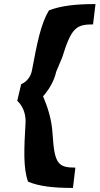

<svg xmlns="http://www.w3.org/2000/svg" viewBox="-20 -760 490 945"><path d="M339 165 351 65C266 65 248 46 239 -98C235 -171 215 -232 192 -286C220 -318 245 -357 257 -408L286 -477C331 -621 353 -640 438 -640L450 -740C353 -740 281 -732 221 -709C181 -643 163 -550 137 -412C130 -378 109 -357 84 -345L65 -264C89 -241 106 -208 106 -162C98 -24 94 68 118 134C172 157 242 165 339 165Z"/></svg>

Font: Bluebird
Style: Obl
Weight: 400
Designer: Jasper
Foundry: Cannot Into Space Fonts
Version: Version 0.98